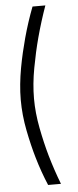

<svg xmlns="http://www.w3.org/2000/svg" viewBox="-59 -781 379 938"><g transform="rotate(-5 130.0 -312.5)"><path d="M201 -750Q174 -674 153 -596Q135 -529 120.5 -450.5Q106 -372 106 -301Q106 -231 120.5 -156Q135 -81 153 -18Q174 55 201 125H138Q110 59 89 -13Q71 -74 56 -150Q41 -226 41 -301Q41 -338 45 -377.5Q49 -417 56 -455.5Q63 -494 71.5 -530.5Q80 -567 89 -600Q110 -677 138 -750Z"/></g></svg>

Font: Panefresco 250wt
Style: Regular
Weight: 300
Version: Version 1.000